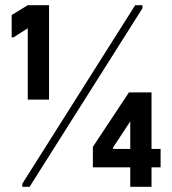

<svg xmlns="http://www.w3.org/2000/svg" viewBox="-20 -720 664 740"><path d="M87 -336V-611L32 -576H25V-662L87 -700H169V-336ZM501 -700H529V-688L94 0H66V-12ZM482 0V-252L416 -152V-146H599V-75H338V-154L477 -364H564V0Z"/></svg>

Font: Phudu
Style: Bold
Weight: 700
Version: Version 1.005;gftools[0.9.23]